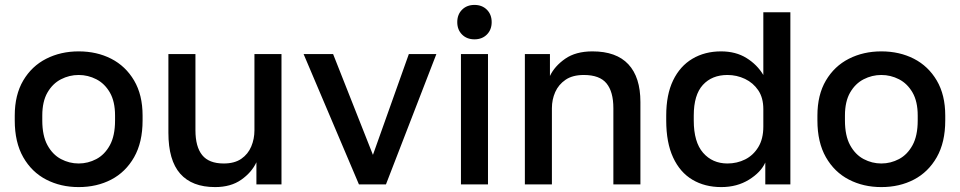

<svg xmlns="http://www.w3.org/2000/svg" viewBox="-20 -750 3905 781"><path d="M300 11Q227 11 168 -19.5Q109 -50 74.5 -110.5Q40 -171 40 -260V-280Q40 -364 74.5 -422.5Q109 -481 168 -511Q227 -541 300 -541Q374 -541 432.5 -511Q491 -481 525.5 -422.5Q560 -364 560 -280V-260Q560 -171 525.5 -110.5Q491 -50 432.5 -19.5Q374 11 300 11ZM300 -85Q338 -85 372 -103Q406 -121 427 -159.5Q448 -198 448 -260V-280Q448 -337 427 -373.5Q406 -410 372 -427.5Q338 -445 300 -445Q262 -445 228 -427.5Q194 -410 173 -373.5Q152 -337 152 -280V-260Q152 -198 173 -159.5Q194 -121 228 -103Q262 -85 300 -85Z M855 11Q761 11 713 -43.5Q665 -98 665 -210V-530H775V-220Q775 -153 802.5 -119Q830 -85 890 -85Q934 -85 961.5 -104Q989 -123 1002 -154Q1015 -185 1015 -220V-530H1125V0H1023V-90Q1004 -49 961.5 -19Q919 11 855 11Z M1440 0 1215 -530H1335L1497 -120L1643 -530H1755L1550 0Z M1855 0V-530H1965V0ZM1910 -590Q1879 -590 1859.5 -609.5Q1840 -629 1840 -660Q1840 -691 1859.5 -710.5Q1879 -730 1910 -730Q1941 -730 1960.5 -710.5Q1980 -691 1980 -660Q1980 -629 1960.5 -609.5Q1941 -590 1910 -590Z M2115 0V-530H2217V-441Q2236 -481 2279 -511Q2322 -541 2390 -541Q2487 -541 2536 -488.5Q2585 -436 2585 -335V0H2475V-310Q2475 -377 2447 -411Q2419 -445 2355 -445Q2309 -445 2280.5 -425.5Q2252 -406 2238.5 -375.5Q2225 -345 2225 -310V0Z M2914 11Q2847 11 2796.5 -19Q2746 -49 2718 -109.5Q2690 -170 2690 -260V-280Q2690 -365 2718 -423Q2746 -481 2796.5 -511Q2847 -541 2913 -541Q2973 -541 3016.5 -514Q3060 -487 3085 -445V-700H3195V0H3093V-89Q3075 -49 3026.5 -19Q2978 11 2914 11ZM2939 -85Q2978 -85 3011 -101.5Q3044 -118 3064.5 -151.5Q3085 -185 3085 -235V-306Q3085 -352 3064.5 -382.5Q3044 -413 3010.5 -429Q2977 -445 2939 -445Q2876 -445 2839 -404.5Q2802 -364 2802 -280V-260Q2802 -172 2840 -128.5Q2878 -85 2939 -85Z M3565 11Q3492 11 3433 -19.5Q3374 -50 3339.5 -110.5Q3305 -171 3305 -260V-280Q3305 -364 3339.5 -422.5Q3374 -481 3433 -511Q3492 -541 3565 -541Q3639 -541 3697.5 -511Q3756 -481 3790.5 -422.5Q3825 -364 3825 -280V-260Q3825 -171 3790.5 -110.5Q3756 -50 3697.5 -19.5Q3639 11 3565 11ZM3565 -85Q3603 -85 3637 -103Q3671 -121 3692 -159.5Q3713 -198 3713 -260V-280Q3713 -337 3692 -373.5Q3671 -410 3637 -427.5Q3603 -445 3565 -445Q3527 -445 3493 -427.5Q3459 -410 3438 -373.5Q3417 -337 3417 -280V-260Q3417 -198 3438 -159.5Q3459 -121 3493 -103Q3527 -85 3565 -85Z"/></svg>

Font: Golos Text Medium
Style: Regular
Weight: 500
Designer: A.Korolkova, Vitaly Kuzmin
Foundry: ParaType Ltd
Version: Version 2.004